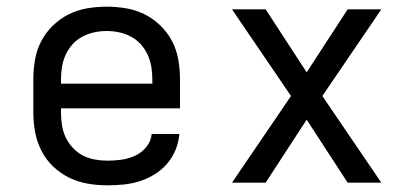

<svg xmlns="http://www.w3.org/2000/svg" viewBox="-20 -548 1240 576"><path d="M302 8Q273 8 243.5 3Q214 -2 187.5 -15Q161 -28 139.5 -48.5Q118 -69 104.5 -95.5Q91 -122 85.5 -151Q80 -180 80 -210V-310Q80 -339 85 -368.5Q90 -398 103.5 -424Q117 -450 138.5 -471Q160 -492 186 -505Q212 -518 241.5 -523Q271 -528 300 -528Q329 -528 358.5 -523Q388 -518 414 -505Q440 -492 461.5 -471Q483 -450 496.5 -424Q510 -398 515 -368.5Q520 -339 520 -310V-223H163V-210Q163 -191 166 -172Q169 -153 177 -136Q185 -119 198.5 -104.5Q212 -90 228.5 -81.5Q245 -73 264 -69.5Q283 -66 302 -66Q324 -66 345 -69Q366 -72 385.5 -81Q405 -90 419 -107Q433 -124 435 -146H518Q516 -121 506.5 -98Q497 -75 481 -56.5Q465 -38 444 -25Q423 -12 399.5 -4.5Q376 3 351.5 5.5Q327 8 302 8ZM163 -297H437V-310Q437 -329 434 -347.5Q431 -366 423 -383.5Q415 -401 402.5 -415Q390 -429 373 -438Q356 -447 337.5 -451Q319 -455 300 -455Q281 -455 262.5 -451Q244 -447 227 -438Q210 -429 197.5 -415Q185 -401 177 -383.5Q169 -366 166 -347.5Q163 -329 163 -310Z M676 0 853 -260 676 -520H777L900 -331L1023 -520H1124L947 -260L1124 0H1023L900 -189L777 0Z"/></svg>

Font: Iosevka SS04 Extended
Style: Regular
Weight: 400
Width: 7
Monospace: yes
Designer: Belleve Invis
Foundry: Belleve Invis
Version: Version 19.0.0; ttfautohint (v1.8.4)